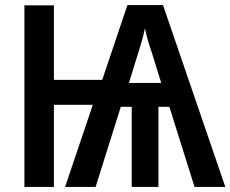

<svg xmlns="http://www.w3.org/2000/svg" viewBox="-20 -735 906 755"><path d="M866 0H745L646 -315H603V0H498V-315H455L356 0H236L345 -323H192V0H76V-714H192V-421H382L481 -715H621ZM522 -522 487 -409H614L578 -525Q558 -582 550 -624Q542 -584 522 -522Z"/></svg>

Font: Noto Sans Display Medium Narrow
Style: Regular
Weight: 500
Width: 4
Designer: Monotype Design team
Foundry: Monotype Imaging Inc.
Version: Version 1.000